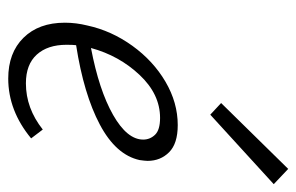

<svg xmlns="http://www.w3.org/2000/svg" viewBox="-150 -584 737 478"><g transform="rotate(90 219.0 -344.5)"><path d="M265 -499 236 -526 400 -693 438 -657ZM380 -343Q380 -337 378 -323Q365 -264 289.5 -224Q214 -184 92 -165Q91 -157 91 -141Q91 -94 115.5 -67Q140 -40 187 -40Q249 -40 302 -82L324 -53Q255 4 175 4Q111 4 73.5 -34Q36 -72 36 -137Q36 -165 43 -193Q56 -253 93.5 -305Q131 -357 183 -387.5Q235 -418 291 -418Q337 -418 358.5 -396.5Q380 -375 380 -343ZM273 -374Q214 -374 166 -323Q118 -272 99 -202Q204 -222 265.5 -257Q327 -292 327 -332Q327 -349 315 -361.5Q303 -374 273 -374Z"/></g></svg>

Font: Ysabeau Infant Semilight
Style: Italic
Weight: 300
Italic angle: -12°
Designer: Christian Thalmann (Catharsis Fonts)
Version: Version 0.003